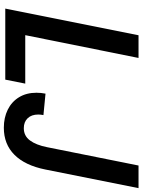

<svg xmlns="http://www.w3.org/2000/svg" viewBox="114 -874 768 1037"><g transform="rotate(90 498.5 -356.0)"><path d="M170.9 -719.7H293.5L170.4 -107.9H432.1L410.6 0H26.9ZM481.4 -168.5Q481.4 -192.9 486.3 -217.3L602.1 -206.1Q599.1 -191.4 599.1 -177.7Q599.1 -142.1 618.9 -121.1Q638.7 -100.1 672.9 -100.1Q714.4 -100.1 739 -133.3Q763.7 -166.5 775.4 -225.6L874.5 -719.7H996.6L896 -216.3Q874 -106.9 816.7 -49.6Q759.3 7.8 670.4 7.8Q615.7 7.8 572.8 -13.4Q529.8 -34.7 505.6 -74.5Q481.4 -114.3 481.4 -168.5Z"/></g></svg>

Font: Reddit Sans Chocolate SemiBold
Style: Italic
Weight: 600
Italic angle: -11.25°
Designer: Stephen Hutchings
Version: Version 1.013